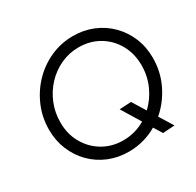

<svg xmlns="http://www.w3.org/2000/svg" viewBox="-156 -888 1105 1081"><g transform="rotate(-30 396.5 -347.5)"><path d="M391 11Q321 11 261 -14Q201 -39 156.5 -84Q112 -129 87 -189.5Q62 -250 62 -320Q62 -400 92 -470.5Q122 -541 174 -595Q226 -649 295 -680Q364 -711 442 -711Q512 -711 572 -686Q632 -661 676.5 -616Q721 -571 746 -511Q771 -451 771 -380Q771 -290 733 -211.5Q695 -133 631 -78L686 11L609 16L575 -39Q535 -15 488 -2Q441 11 391 11ZM396 -60Q435 -60 471 -70Q507 -80 539 -99L464 -222L540 -226L593 -140Q640 -184 667.5 -245Q695 -306 695 -376Q695 -451 661.5 -511Q628 -571 569.5 -605.5Q511 -640 437 -640Q376 -640 321.5 -615Q267 -590 226 -546.5Q185 -503 161.5 -446Q138 -389 138 -324Q138 -249 171.5 -189.5Q205 -130 263.5 -95Q322 -60 396 -60Z"/></g></svg>

Font: Red Hat Display VF
Style: Italic
Weight: 300
Italic angle: -12°
Designer: Pentagram, MCKL
Foundry: Pentagram, MCKL
Version: Version 1.023